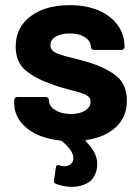

<svg xmlns="http://www.w3.org/2000/svg" viewBox="-20 -541 544 746"><path d="M316 3Q310 5 314 9Q358 52 358 97Q358 109 355 121Q346 155 320 170Q294 185 260 185Q228 185 199 174Q188 171 190 160L197 110Q198 97 212 102Q221 105 230 105Q245 105 255 96.5Q265 88 265 73Q265 44 220 7Q216 5 214 5Q131 -4 83 -44Q35 -84 35 -142V-152Q35 -157 38.5 -160.5Q42 -164 47 -164H158Q163 -164 166.5 -160.5Q170 -157 170 -152V-151Q170 -129 194.5 -113.5Q219 -98 256 -98Q290 -98 311 -111.5Q332 -125 332 -145Q332 -163 314 -172Q296 -181 255 -191Q208 -203 181 -214Q117 -236 79 -268Q41 -300 41 -360Q41 -434 98.5 -477.5Q156 -521 251 -521Q315 -521 363 -500.5Q411 -480 437.5 -443Q464 -406 464 -359Q464 -354 460.5 -350.5Q457 -347 452 -347H345Q340 -347 336.5 -350.5Q333 -354 333 -359Q333 -381 310.5 -396Q288 -411 251 -411Q218 -411 197 -399Q176 -387 176 -366Q176 -346 196.5 -336Q217 -326 265 -315Q276 -312 290 -308.5Q304 -305 320 -300Q391 -279 432 -246Q473 -213 473 -150Q473 -87 431 -47.5Q389 -8 316 3Z"/></svg>

Font: Amber EN
Style: Bold
Weight: 700
Designer: Jeremy Tribby
Foundry: Tribby Type
Version: Version 1.408 November 24, 2021